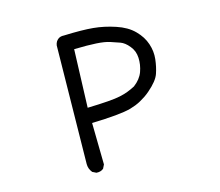

<svg xmlns="http://www.w3.org/2000/svg" viewBox="-109 -902 1218 1064"><g transform="rotate(-15 500.0 -369.5)"><path d="M316.9 21 297.4 11.2 295.9 10.7 295.4 9.3Q278.3 -11.7 278.3 -39.1L288.1 -716.8V-717.3Q289.1 -723.1 291 -728.8Q293 -734.4 296.1 -739.3Q299.3 -744.1 303.7 -748Q310.5 -754.9 320.1 -757.8Q329.6 -760.7 340.8 -759.8Q446.8 -763.7 508.3 -757.8Q570.3 -752 633.3 -731Q664.6 -720.7 689.9 -706.1Q715.3 -691.4 734.4 -671.9Q752.9 -653.3 765.9 -632.8Q778.8 -612.3 786.1 -590.3Q800.8 -546.4 795.9 -502.4Q791 -458.5 778.3 -421.9Q765.6 -384.3 710.9 -337.4Q697.3 -325.7 682.9 -315.9Q668.5 -306.2 653.3 -297.9Q638.2 -289.6 622.6 -283.4Q606.9 -277.3 590.3 -272.5Q558.1 -263.7 502.2 -258.5Q446.3 -253.4 366.2 -251L370.1 -13.7V-12.2L369.6 -11.2L359.9 8.3L359.4 9.8L358.4 10.3Q342.8 23.4 318.8 21.5H317.9ZM642.6 -386.7Q681.6 -416 695.8 -454.6Q710 -494.1 708 -533.7Q707 -553.7 700.7 -570.6Q694.3 -587.4 682.1 -602.1Q669.9 -617.2 657.7 -626.5Q645.5 -635.7 633.8 -640.1Q608.4 -648.9 579.1 -658.7Q550.8 -668 502.4 -670.9Q455.6 -673.8 376 -671.9L364.3 -338.9Q505.4 -342.8 552.2 -353.5Q576.2 -358.4 598.9 -366.9Q621.6 -375.5 642.6 -386.7Z"/></g></svg>

Font: NaikaiFont
Style: SemiBold
Weight: 600
Version: Version 1.89